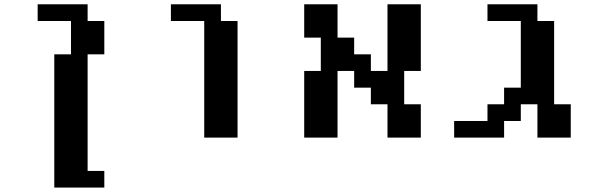

<svg xmlns="http://www.w3.org/2000/svg" viewBox="-20 -635 2808 886"><path d="M230.5 230.5V-384.3H307.6V-538.1H153.8V-615.2H384.3V-538.1H461.4V-384.3H384.3V153.8H461.4V230.5Z M922.4 0V-538.1H768.6V-615.2H999.5V-538.1H1076.2V0Z M1383.8 0V-307.6H1460.4V-461.4H1383.8V-615.2H1537.6V-461.4H1614.3V-384.3H1691.4V-307.6H1768.1V-615.2H1921.9V-307.6H1845.2V-153.8H1921.9V0H1768.1V-153.8H1691.4V-230.5H1614.3V-307.6H1537.6V0Z M2075.7 0V-76.7H2229.5V-153.8H2306.2V-230.5H2383.3V-538.1H2229.5V-615.2H2460V-538.1H2537.1V-153.8H2613.8V0H2460V-153.8H2383.3V-76.7H2306.2V0Z"/></svg>

Font: Good Old DOS
Style: Regular
Weight: 400
Designer: Vasily Draigo
Foundry: Vasily Draigo
Version: 1.0